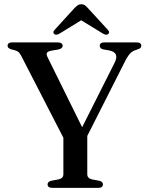

<svg xmlns="http://www.w3.org/2000/svg" viewBox="-20 -904 711 924"><path d="M390.5 -231 300 -212 83 -633.5Q76 -647.5 69.5 -653.2Q63 -659 52 -662L34.5 -666.5Q24.5 -669.5 20.5 -673.8Q16.5 -678 16.5 -684Q16.5 -691.5 22.2 -695.8Q28 -700 39.5 -700H257Q268.5 -700 275 -695.8Q281.5 -691.5 281.5 -684Q281.5 -670 259.5 -665.5L229 -660.5Q210 -657 206 -650Q202 -643 209 -628.5L388 -266L352 -245.5L532.5 -604Q543.5 -626.5 537.8 -641Q532 -655.5 507 -661L476 -666.5Q468.5 -668.5 464.2 -672.8Q460 -677 460 -684Q460 -691.5 465.5 -695.8Q471 -700 482.5 -700H637Q648.5 -700 654.2 -695.8Q660 -691.5 660 -684Q660 -677.5 656.2 -673.5Q652.5 -669.5 642 -666.5L634.5 -663.5Q623 -660.5 614.2 -654Q605.5 -647.5 597 -635.2Q588.5 -623 578 -601.5ZM285 -255 400 -255.5V-65.5Q400 -55.5 406 -49.2Q412 -43 423.5 -40.5L458.5 -34Q475.5 -29.5 475.5 -16Q475.5 -9 470.2 -4.5Q465 0 453.5 0H231Q220 0 214.5 -4.5Q209 -9 209 -16Q209 -29.5 226 -34L261 -40.5Q273 -43 279 -49.2Q285 -55.5 285 -65.5ZM390.5 -818.5H351L476 -742Q492 -733 500.5 -740Q504.5 -742.5 504.8 -748.2Q505 -754 499 -760.5L404.5 -863.5Q396 -873 389 -878.2Q382 -883.5 371 -883.5Q361 -883.5 353.5 -878.2Q346 -873 337 -863.5L243 -760.5Q236.5 -754 237 -748.2Q237.5 -742.5 241 -740Q250 -733 266 -742Z"/></svg>

Font: Fraunces 36pt
Style: Regular
Weight: 400
Version: Version 1.000;[b76b70a41]